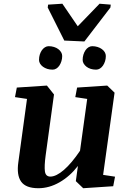

<svg xmlns="http://www.w3.org/2000/svg" viewBox="-20 -1000 696 1031"><path d="M394 -529.8 555.7 -540.5 595.2 -502.4 533.7 -61 597.7 -51.3 587.9 0 426.8 10.7 387.2 -27.3 398.4 -108.9Q355.5 -53.2 299.8 -21.2Q244.1 10.7 186 10.7Q118.7 10.7 93.5 -24.7Q68.4 -60.1 78.6 -129.9L125 -468.8L60.5 -478.5L70.3 -529.8L231.9 -540.5L270 -492.7L225.1 -165.5Q217.3 -107.4 221.2 -79.6Q225.1 -51.8 250.5 -51.8Q281.7 -51.8 323.2 -87.6Q364.7 -123.5 409.7 -190.4L448.2 -468.8L384.3 -478.5ZM238.3 -975.1 314.9 -980 397.5 -858.9 514.6 -980 574.7 -975.1 572.8 -959.5 433.1 -777.3 325.2 -782.2 236.3 -959.5ZM423.8 -678.2Q423.8 -693.4 428 -706.8Q432.1 -720.2 439 -730.2Q445.8 -740.2 455.3 -746.1Q464.8 -752 475.1 -752Q490.2 -752 503.7 -747.8Q517.1 -743.7 527.1 -736.3Q537.1 -729 542.7 -719.5Q548.3 -710 548.3 -699.2Q548.3 -684.6 544.2 -671.4Q540 -658.2 533 -647.9Q525.9 -637.7 516.4 -631.8Q506.8 -626 496.1 -626Q480.5 -626 467.3 -630.1Q454.1 -634.3 444.6 -641.6Q435.1 -648.9 429.4 -658.4Q423.8 -668 423.8 -678.2ZM189.5 -678.2Q189.5 -693.4 193.6 -706.8Q197.8 -720.2 204.8 -730.2Q211.9 -740.2 221.4 -746.1Q231 -752 241.2 -752Q256.3 -752 269.8 -747.8Q283.2 -743.7 293 -736.3Q302.7 -729 308.3 -719.5Q314 -710 314 -699.2Q314 -684.6 309.8 -671.4Q305.7 -658.2 298.8 -647.9Q292 -637.7 282.5 -631.8Q272.9 -626 262.7 -626Q247.1 -626 233.9 -630.1Q220.7 -634.3 210.7 -641.6Q200.7 -648.9 195.1 -658.4Q189.5 -668 189.5 -678.2Z"/></svg>

Font: Noticia Text
Style: Bold Italic
Weight: 700
Italic angle: -8°
Designer: JM Sole
Foundry: JM Sole
Version: Version 1.003